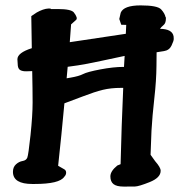

<svg xmlns="http://www.w3.org/2000/svg" viewBox="-20 -689 668 716"><path d="M439.9 -439.5H442.4Q443.4 -460 444.8 -480.5Q416.5 -474.6 357.4 -461.9Q298.3 -449.2 270.8 -445.3Q243.2 -441.4 232.4 -439.9Q230.5 -418.5 228.5 -397L242.7 -399.4Q274.4 -404.8 289.8 -412.8Q305.2 -420.9 354.2 -430.2Q403.3 -439.5 439.9 -439.5ZM263.7 -614.7Q263.7 -614.7 245.1 -598.1Q242.7 -564.9 240.2 -531.7L449.2 -563Q450.2 -579.1 450.7 -596.2L432.1 -596.7L424.8 -618.2L430.2 -641.6Q441.4 -668.9 504.4 -668.9Q567.4 -668.9 581.1 -653.8Q594.7 -638.7 597.2 -625.5L598.6 -624V-619.1Q598.6 -602.5 589.6 -595.2Q580.6 -587.9 576.7 -581.5Q622.6 -581.1 627.4 -553.2Q627.9 -550.3 627.9 -543.5Q627.9 -536.6 619.6 -519Q611.3 -501.5 591.8 -498.5Q572.3 -495.6 564 -494.1L563.5 -443.4Q563 -388.7 555.7 -324.2Q547.9 -254.9 544.9 -201.2L541.5 -111.8L558.6 -87.9Q579.1 -64.5 579.1 -52.7V-51.8Q579.1 -26.4 538.3 -10Q497.6 6.3 482.7 6.6Q467.8 6.8 441.4 6.8Q415 6.8 403.3 -2.4Q391.6 -11.7 391.6 -31.2Q391.6 -50.8 417.5 -71.8Q424.3 -74.2 429.7 -76.7Q433.1 -219.7 439.5 -361.3H431.6Q393.6 -361.3 363.5 -354Q333.5 -346.7 288.3 -329.3Q243.2 -312 220.2 -303.7Q209.5 -187 196.8 -70.8L219.7 -57.6Q226.6 -53.7 226.6 -45.2Q226.6 -36.6 219.7 -29.8Q202.1 -2.9 108.4 -2.9H100.6Q29.3 -2.9 28.3 -46.9V-48.8Q28.3 -65.9 39.6 -76.2Q50.8 -86.4 64.2 -88.6Q77.6 -90.8 81.8 -101.1Q85.9 -111.3 93.8 -185.1Q101.6 -258.8 101.6 -307.1Q101.6 -355.5 100.1 -423.8Q91.3 -423.3 77.9 -423.1Q64.5 -422.9 56.2 -427.2Q47.9 -431.6 46.4 -444.3L44.9 -467.8Q44.9 -492.2 98.6 -509.3L96.7 -628.9L117.2 -642.6Q141.6 -656.2 160.2 -657.2H168.5L169.4 -655.3H195.3Q245.1 -655.3 255.4 -642.6Q271.5 -621.6 263.7 -614.7Z"/></svg>

Font: Drukaatie burti
Style: Demi
Weight: 600
Version: Version 0.14